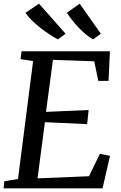

<svg xmlns="http://www.w3.org/2000/svg" viewBox="-20 -1021 656 1041"><path d="M-0.5 0 3.5 -38.5 77.5 -50.5 159.5 -689.5 91.5 -700.5 97 -743H576L568.5 -582.5H513L491 -688.5L267 -696.5L229.5 -414.5L460.5 -424.5L452.5 -348L223.5 -358.5L183.5 -54L462.5 -65.5L521.5 -187L576.5 -176L536 0ZM527 -838 484.5 -807.5Q464 -819 443.8 -836Q423.5 -853 405 -872.8Q386.5 -892.5 370.5 -913Q354.5 -933.5 342.5 -952L412 -1001ZM335.5 -838 294 -807.5Q273 -818 247.8 -834.8Q222.5 -851.5 197.2 -871.5Q172 -891.5 151.2 -912.2Q130.5 -933 118 -951.5L191.5 -1001Z"/></svg>

Font: Merriweather 24pt
Style: Italic
Weight: 400
Italic angle: -7.8°
Designer: Eben Sorkin
Foundry: Eben Sorkin
Version: Version 2.101